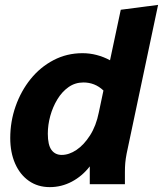

<svg xmlns="http://www.w3.org/2000/svg" viewBox="-20 -755 668 787"><path d="M22 -189Q22 -257 44 -319.5Q66 -382 105.5 -431Q145 -480 199.5 -508.5Q254 -537 318 -537Q348 -537 376.5 -529.5Q405 -522 431 -508L475 -715L628 -735L499 -125Q495 -104 493.5 -87.5Q492 -71 492 -49V0H348V-73Q317 -33 274.5 -10.5Q232 12 184 12Q135 12 98.5 -13.5Q62 -39 42 -84.5Q22 -130 22 -189ZM176 -207Q176 -161 191 -140.5Q206 -120 233 -120Q263 -120 293.5 -140.5Q324 -161 349 -200Q374 -239 385 -294L404 -384Q386 -401 365.5 -409Q345 -417 322 -417Q288 -417 261 -398Q234 -379 215 -347.5Q196 -316 186 -279.5Q176 -243 176 -207Z"/></svg>

Font: Radio Canada
Style: Italic
Weight: 400
Italic angle: -12°
Designer: Charles Daoud, Etienne Aubert Bonn, Alexandre Saumier Demers, Jacques Le Bailly
Foundry: Radio-Canada
Version: Version 2.104;gftools[0.9.28.dev5+ged2979d]